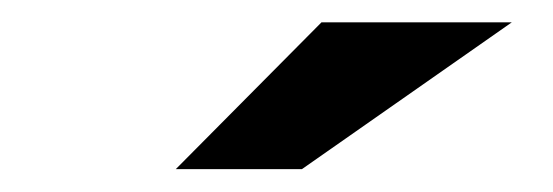

<svg xmlns="http://www.w3.org/2000/svg" viewBox="-20 -756 495 172"><path d="M137.5 -604.5H250.5L438.5 -736H268Z"/></svg>

Font: Anybody Expanded Black
Style: Italic
Weight: 900
Width: 7
Italic angle: -10°
Version: Version 1.113;gftools[0.9.25]